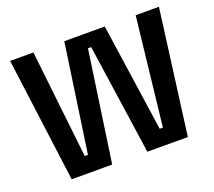

<svg xmlns="http://www.w3.org/2000/svg" viewBox="-118 -858 1135 1016"><g transform="rotate(-20 449.0 -350.0)"><path d="M350 0H122L30 -700H161L229 -92H247L335 -700H563L651 -92H669L737 -700H868L776 0H548L458 -622H440Z"/></g></svg>

Font: Space Grotesk Variable Light
Style: Regular
Weight: 300
Designer: Florian Karsten
Foundry: Florian Karsten
Version: Version 2.000